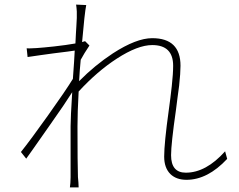

<svg xmlns="http://www.w3.org/2000/svg" viewBox="-20 -794 1040 835"><path d="M968 -103Q883 -12 791 -12Q747 -12 721 -37Q694 -64 694 -113Q694 -171 714 -315L721 -368Q724 -397 727 -419Q733 -474 733 -508Q733 -598 642 -598Q579 -598 488 -539Q403 -484 322 -396Q317 -304 317 -245Q317 -80 319 -24Q320 -14 321 -1L322 21H284Q285 14 286 2Q287 -12 287 -23V-245Q287 -281 294 -393Q262 -342 199 -253Q179 -224 145 -176L119 -139Q104 -119 94 -104L71 -133Q114 -187 188 -291Q265 -399 297 -451Q303 -532 305 -574Q287 -571 213 -562Q177 -557 155 -554Q123 -549 100 -546L96 -584Q107 -583 119 -584Q127 -584 140 -585Q169 -587 215 -592Q269 -598 308 -605Q309 -623 310 -645L311 -662L312 -678Q314 -710 314 -716V-744Q313 -761 311 -774L355 -772Q348 -738 337 -611Q342 -613 350 -615L369 -596Q346 -562 331 -534Q329 -514 327 -488L324 -441Q392 -510 471 -562Q573 -628 642 -628Q765 -628 765 -508Q765 -476 759 -421Q756 -398 752 -369L745 -314Q724 -168 724 -119Q724 -43 788 -43Q876 -43 959 -136Z"/></svg>

Font: Noto Sans CJK TC Thin
Style: Regular
Weight: 250
Designer: Ryoko NISHIZUKA ???? (kana & ideographs); Paul D. Hunt (Latin, Greek & Cyrillic); Wenlong ZHANG ??? (bopomofo); Sandoll 
Foundry: Adobe Systems Incorporated
Version: Version 1.004 January 19, 2016